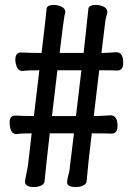

<svg xmlns="http://www.w3.org/2000/svg" viewBox="-20 -743 540 776"><path d="M118 13Q81 13 81 -9Q83 -24 86.5 -40Q90 -56 93 -74L108 -204Q65 -204 47 -201Q19 -201 19 -250Q19 -276 43 -276Q74 -274 117 -274L139 -459Q89 -459 71 -456Q55 -456 48.5 -471.5Q42 -487 42 -501Q42 -531 65 -531Q96 -529 148 -529Q166 -679 168 -705Q168 -723 198 -723Q213 -723 228.5 -716Q244 -709 244 -693Q243 -688 240.5 -679Q238 -670 221 -529H318Q335 -681 337 -705Q337 -723 368 -723Q384 -723 399 -716Q414 -709 414 -693Q408 -671 406 -660L390 -529Q411 -529 450 -532Q478 -532 478 -489Q478 -458 454 -458Q434 -459 381 -459L359 -274Q390 -274 426 -277Q455 -277 455 -234Q455 -203 431 -203Q412 -204 351 -204Q335 -72 330 -9Q328 1 315.5 7Q303 13 287 13Q251 13 251 -7L254 -27Q262 -53 263 -74L279 -204H181Q166 -72 160 -9Q159 1 146 7Q133 13 118 13ZM190 -274H287L309 -459H212Z"/></svg>

Font: LXGW WenKai Mono Medium
Style: Regular
Weight: 500
Monospace: yes
Designer: LXGW / Fontworks Inc.
Foundry: LXGW / Fontworks Inc.
Version: Version 1.520; June 14, 2025